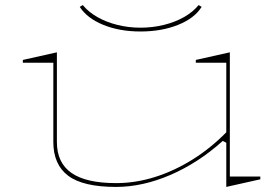

<svg xmlns="http://www.w3.org/2000/svg" viewBox="-20 -721 1095 756"><path d="M437 15Q307 15 248.5 -29Q190 -73 190 -162V-474H70V-485L204 -515V-162Q204 -80 261.5 -40Q319 0 437 0Q513 0 588.5 -23.5Q664 -47 736 -91.5Q808 -136 871 -200V-474H751V-485L885 -515V-26H1005V-15L871 15V-159L857 -166Q760 -79 650.5 -32Q541 15 437 15ZM533 -597Q451 -597 387 -623Q323 -649 294 -694L306 -701Q328 -674 363 -654Q398 -634 442 -623Q486 -612 533 -612Q581 -612 625.5 -623Q670 -634 705 -654Q740 -674 762 -701L774 -694Q746 -649 681 -623Q616 -597 533 -597Z"/></svg>

Font: Kalnia Expanded Thin
Style: Regular
Weight: 250
Width: 7
Designer: Frida Medrano
Foundry: Frida Medrano
Version: Version 1.105